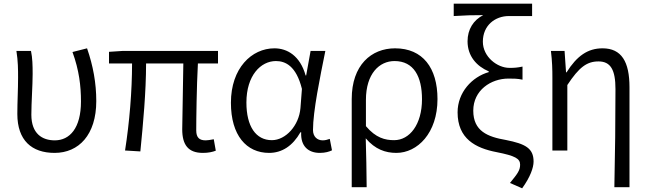

<svg xmlns="http://www.w3.org/2000/svg" viewBox="-20 -816 3519 1041"><path d="M276 13C407 13 502 -85 502 -268C502 -365 485 -459 452 -554L373 -534C409 -435 419 -350 419 -266C419 -121 358 -55 277 -55C209 -55 150 -91 150 -194C150 -260 157 -352 157 -415C157 -462 156 -502 148 -540H69C78 -484 78 -438 78 -395C78 -329 74 -264 74 -198C74 -55 152 13 276 13Z M1080 13C1110 13 1132 8 1150 1L1139 -61C1118 -57 1105 -55 1095 -55C1061 -55 1044 -70 1044 -109C1044 -165 1046 -345 1053 -472H1162V-540H647L571 -535V-472H696C696 -322 682 -153 658 0L741 5C756 -147 772 -317 772 -472H974C973 -349 968 -174 968 -115C968 -31 1000 13 1080 13Z M1439 13C1509 13 1567 -25 1609 -99H1613C1609 -23 1652 13 1714 13C1744 13 1766 6 1780 -1L1768 -63C1757 -59 1743 -55 1730 -55C1700 -55 1677 -75 1677 -111C1677 -213 1715 -396 1744 -540H1664L1640 -407H1637C1607 -514 1537 -554 1468 -554C1344 -554 1232 -446 1232 -259C1232 -82 1316 13 1439 13ZM1454 -56C1367 -56 1316 -131 1316 -260C1316 -407 1394 -485 1476 -485C1527 -485 1586 -459 1617 -334L1609 -230C1601 -135 1529 -56 1454 -56Z M1887 199H1968C1967 101 1966 33 1963 -66C2014 -6 2070 13 2129 13C2243 13 2352 -94 2352 -279C2352 -448 2272 -554 2122 -554C1993 -554 1887 -463 1887 -279ZM2117 -56C2068 -56 2018 -68 1964 -132V-274C1964 -417 2037 -485 2119 -485C2224 -485 2268 -400 2268 -278C2268 -141 2201 -56 2117 -56Z M2811 205C2855 144 2873 93 2873 60C2873 -12 2829 -36 2723 -57C2624 -74 2546 -105 2546 -216C2546 -327 2642 -390 2737 -390C2765 -390 2785 -390 2813 -384V-455C2784 -449 2770 -448 2742 -448C2676 -448 2598 -508 2598 -590C2598 -679 2665 -729 2739 -729H2865V-796H2440V-729C2508 -733 2538 -734 2600 -734C2547 -707 2515 -657 2515 -592C2515 -512 2564 -457 2630 -429V-425C2539 -399 2461 -315 2461 -207C2461 -64 2558 -13 2673 9C2774 29 2800 44 2800 77C2800 108 2785 127 2745 176Z M3311 199H3393V-343C3393 -481 3350 -554 3247 -554C3167 -554 3108 -513 3052 -424H3049L3041 -540H2967C2974 -484 2975 -438 2975 -395V0H3056V-355C3120 -452 3162 -483 3225 -483C3291 -483 3317 -437 3317 -333C3317 -172 3315 22 3311 199Z"/></svg>

Font: Noto Sans CJK JP DemiLight
Style: Regular
Weight: 350
Designer: Ryoko NISHIZUKA (kana & ideographs); Paul D. Hunt (Latin, Greek & Cyrillic); Wenlong ZHANG (bopomofo); Sandoll Communica
Foundry: Adobe Systems Incorporated
Version: Version 1.004;PS 1.004;hotconv 1.0.82;makeotf.lib2.5.63406